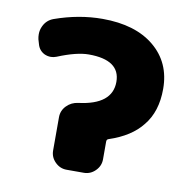

<svg xmlns="http://www.w3.org/2000/svg" viewBox="-66 -622 653 666"><g transform="rotate(10 260.5 -289.5)"><path d="M243.2 -557.6Q359.4 -557.6 425.8 -502.4Q492.2 -447.3 492.2 -354.5Q492.2 -274.4 451.2 -224.6Q413.1 -175.8 335.9 -150.4Q329.1 -148.4 329.1 -140.6V-78.1Q329.1 -54.7 312 -37.6Q294.9 -20.5 271.5 -20.5H210.9Q187.5 -20.5 170.4 -37.6Q153.3 -54.7 153.3 -78.1V-195.3Q153.3 -218.8 169.9 -235.8Q186.5 -252.9 210.9 -255.9Q328.1 -270.5 328.1 -350.6Q328.1 -427.7 217.8 -427.7Q174.8 -427.7 108.4 -400.4Q98.6 -396.5 88.9 -396.5Q77.1 -396.5 66.4 -401.4Q46.9 -411.1 41 -432.6L36.1 -449.2Q34.2 -458 34.2 -466.8Q34.2 -482.4 41 -496.1Q51.8 -518.6 75.2 -527.3Q160.2 -557.6 243.2 -557.6Z"/></g></svg>

Font: Gen Jyuu Gothic Heavy
Style: Bold
Weight: 900
Designer: [Source Han Sans]
Ryoko NISHIZUKA  (kana & ideographs); Paul D. Hunt (Latin, Greek & Cyrillic); Wenlong ZHANG  (bopomofo
Version: Version 1.002.20150607